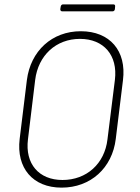

<svg xmlns="http://www.w3.org/2000/svg" viewBox="-20 -851 643 879"><path d="M265 -799H495C501 -799 505 -803 506 -809L507 -821C508 -827 505 -831 499 -831H269C263 -831 259 -827 258 -821L256 -809C256 -803 259 -799 265 -799ZM262 8C395 8 494 -82 510 -215L543 -484C560 -618 483 -708 350 -708C218 -708 120 -618 103 -484L70 -215C54 -82 130 8 262 8ZM266 -27C158 -27 94 -101 108 -213L141 -485C155 -598 237 -673 346 -673C455 -673 520 -598 506 -485L472 -213C459 -101 376 -27 266 -27Z"/></svg>

Font: Barlow ExtraLight
Style: Italic
Weight: 275
Italic angle: -7°
Designer: Jeremy Tribby
Foundry: Tribby Type
Version: Version 1.422;hotconv 1.0.109;makeotfexe 2.5.65596